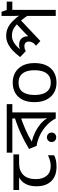

<svg xmlns="http://www.w3.org/2000/svg" viewBox="830 -1558 738 2437"><g transform="rotate(-90 1198.5 -339.0)"><path d="M301 10Q183 10 118 -57Q53 -124 53 -245Q53 -325 82 -380.5Q111 -436 165 -465H6V-537H458V-465H345Q251 -465 197.5 -411.5Q144 -358 144 -252Q144 -165 187 -114.5Q230 -64 310 -64Q347 -64 381 -73.5Q415 -83 447 -99V-21Q418 -5 383 2.5Q348 10 301 10Z M1096 -622V-551H991V0H914Q884 -60 831.5 -110.5Q779 -161 711 -196Q643 -231 566 -243L527 -339Q623 -397 725.5 -444Q828 -491 937 -524L914 -482V-551H480V-622ZM914 -474 935 -446Q859 -421 775 -384.5Q691 -348 620 -304Q674 -292 735 -263Q796 -234 848 -190Q900 -146 928 -88H919Q917 -111 915.5 -134Q914 -157 914 -189ZM675 6Q650 6 632.5 -10Q615 -26 615 -52Q615 -78 632.5 -95Q650 -112 675 -112Q700 -112 717.5 -95Q735 -78 735 -52Q735 -26 717.5 -10Q700 6 675 6Z M1617 -269Q1617 -180 1586.5 -117.5Q1556 -55 1500 -22.5Q1444 10 1367 10Q1296 10 1240.5 -22.5Q1185 -55 1153 -117.5Q1121 -180 1121 -269Q1121 -402 1188 -474Q1255 -546 1370 -546Q1443 -546 1498.5 -513.5Q1554 -481 1585.5 -419.5Q1617 -358 1617 -269ZM1212 -269Q1212 -206 1228.5 -159.5Q1245 -113 1280 -88Q1315 -63 1369 -63Q1423 -63 1458 -88Q1493 -113 1509.5 -159.5Q1526 -206 1526 -269Q1526 -333 1509 -378Q1492 -423 1457.5 -447.5Q1423 -472 1368 -472Q1286 -472 1249 -418Q1212 -364 1212 -269Z M2397 -622V-551H2292V0H2215V-396L2237 -332Q2196 -392 2162 -434.5Q2128 -477 2097.5 -504Q2067 -531 2036 -543.5Q2005 -556 1969 -556Q1929 -556 1896.5 -541Q1864 -526 1837 -501Q1810 -476 1787 -447L1779 -445Q1795 -455 1810.5 -460Q1826 -465 1845 -465Q1903 -465 1930 -433.5Q1957 -402 1957 -356Q1957 -345 1956 -335Q1955 -325 1953 -320L1936 -326Q1948 -339 1959 -351Q1970 -363 1982.5 -375Q1995 -387 2008 -400L2132 -516L2181 -463L1897 -195L1838 -250L1920 -328L1884 -285L1854 -262Q1869 -279 1879.5 -298.5Q1890 -318 1890 -343Q1890 -368 1875 -383Q1860 -398 1831 -398Q1815 -398 1800 -394Q1785 -390 1769 -380L1693 -452Q1733 -505 1775 -544.5Q1817 -584 1863 -606.5Q1909 -629 1962 -629Q2018 -629 2063 -608Q2108 -587 2150 -545.5Q2192 -504 2238 -441L2220 -446Q2217 -470 2216 -498Q2215 -526 2215 -558V-688H2268L2291 -622Z"/></g></svg>

Font: lbangla15
Style: Book
Weight: 400
Designer: Jelle Bosma - Monotype Design Team
Foundry: Monotype Imaging Inc.
Version: Version 2.003